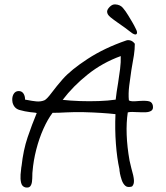

<svg xmlns="http://www.w3.org/2000/svg" viewBox="-20 -828 757 873"><path d="M95 24Q80 20 76 3Q72 -14 73.5 -34.5Q75 -55 77 -68Q78 -72 78 -73Q86 -146 105.5 -203.5Q125 -261 147 -314Q140 -316 133 -316.5Q126 -317 118 -318Q93 -321 68.5 -328Q44 -335 37 -362Q33 -384 41 -399Q49 -414 65 -414Q79 -414 86.5 -403Q94 -392 94 -375Q98 -374 106 -373Q125 -369 145 -367Q165 -365 182 -372Q193 -377 215 -406.5Q237 -436 265 -468Q303 -511 379 -560.5Q455 -610 554 -644Q562 -647 573 -644Q584 -641 593 -629Q593 -604 589 -577.5Q585 -551 580 -525Q579 -521 578.5 -516Q578 -511 577 -507Q572 -475 567.5 -438Q563 -401 566 -372Q571 -368 581.5 -367.5Q592 -367 614 -369Q646 -371 659 -367Q672 -363 675 -348Q678 -331 668 -324.5Q658 -318 641.5 -317.5Q625 -317 609 -318H608H606Q593 -319 581 -319Q569 -319 561 -317Q554 -271 556 -215.5Q558 -160 569 -98Q571 -90 573 -81Q575 -72 577 -64Q588 -27 589 -8.5Q590 10 581 19L580 20Q560 26 549.5 16.5Q539 7 533.5 -9.5Q528 -26 525 -41Q525 -42 525 -43Q524 -47 523.5 -51Q523 -55 523 -59Q512 -108 507 -174Q502 -240 505 -309Q479 -312 441 -314.5Q403 -317 361.5 -318Q320 -319 281 -317Q265 -316 249 -315.5Q233 -315 219 -315Q197 -286 177.5 -242.5Q158 -199 145 -148.5Q132 -98 128 -49Q127 -43 127 -29Q127 -17 125.5 -3Q124 11 117.5 19Q111 27 95 24ZM265 -374Q300 -370 343 -368.5Q386 -367 429 -368.5Q472 -370 506 -375Q508 -392 510.5 -410.5Q513 -429 517 -451Q522 -483 526 -514Q530 -545 529 -573Q446 -543 379 -489.5Q312 -436 265 -374ZM581 -677Q564 -690 548 -702Q532 -714 514 -726Q498 -737 482.5 -749.5Q467 -762 467 -775Q467 -785 479 -797Q491 -809 504 -808Q526 -807 538.5 -792.5Q551 -778 563 -758Q572 -743 581 -728Q590 -713 598 -696Q606 -681 601.5 -674Q597 -667 581 -677Z"/></svg>

Font: Yuji Hentaigana Akebono
Style: Regular
Weight: 400
Designer: Kataoka Yuji
Foundry: Kinuta Font Factory
Version: Version 3.002